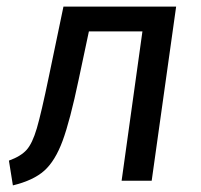

<svg xmlns="http://www.w3.org/2000/svg" viewBox="-20 -547 607 581"><path d="M439 0H348L411 -452H249L218 -306Q192 -182 169.5 -121Q147 -60 114 -30.5Q81 -1 19 14L7 -61Q43 -74 60.5 -93.5Q78 -113 91.5 -159Q105 -205 128 -316L172 -527H513Z"/></svg>

Font: FiraGO
Style: Italic
Weight: 400
Italic angle: -8°
Designer: bBox Type GmbH
Foundry: bBox Type GmbH
Version: Version 1.001